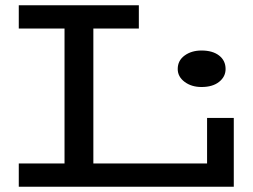

<svg xmlns="http://www.w3.org/2000/svg" viewBox="-20 -706 958 726"><path d="M51 0V-88H763V-260H864V0ZM224 -49V-631H333V-49ZM51 -598V-686H505V-598ZM742 -377Q704 -377 678 -396.5Q652 -416 652 -445Q652 -477 678 -496Q704 -515 742 -515Q784 -515 808.5 -496Q833 -477 833 -445Q833 -416 808.5 -396.5Q784 -377 742 -377Z"/></svg>

Font: BioRhyme SemiExpanded
Style: Regular
Weight: 400
Width: 6
Designer: Aoife Mooney
Foundry: Aoife Mooney Type
Version: Version 1.600;gftools[0.9.33]